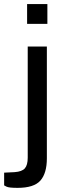

<svg xmlns="http://www.w3.org/2000/svg" viewBox="-43 -742 326 928"><path d="M186 -722.5V-626.5H88V-722.5ZM183.5 23Q183.5 95.5 152.2 130.8Q121 166 42 166Q-0.5 166 -11.8 160Q-23 154 -23 154V92.5L28 90Q63 87.5 77 71.8Q91 56 91 20V-517H183.5Z"/></svg>

Font: Public Sans
Style: Regular
Weight: 400
Designer: The Public Sans project authors (U.S. Web Design System). Libre Franklin designed by Pablo Impallari and Rodrigo Fuenzal
Version: Version 1.008; ttfautohint (v1.8.1) -l 8 -r 50 -G 200 -x 14 